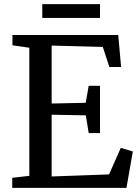

<svg xmlns="http://www.w3.org/2000/svg" viewBox="-20 -913 674 933"><path d="M122.5 -58.5V-681L40.5 -693V-743H554.5L568.5 -587.5H511.5L479.5 -685L231 -691.5V-410L396.5 -413.5L411 -496H466V-266.5H411L397 -352.5L231 -355.5V-55.5L510 -65.5L567 -194.5L625.5 -177L594.5 0H39.5V-49ZM466 -893V-826H185.5V-893Z"/></svg>

Font: Merriweather 20pt
Style: Regular
Weight: 400
Version: Version 2.100